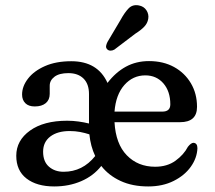

<svg xmlns="http://www.w3.org/2000/svg" viewBox="-20 -694 812 726"><path d="M725 -290Q725 -232 661 -232H413Q417.5 -150 459.5 -106.8Q501.5 -63.5 566.5 -63.5Q612 -63.5 643.5 -86.2Q675 -109 690.5 -139Q702.5 -154 711.5 -154Q726.5 -153 726.5 -133.5Q725 -96.5 701.5 -63.5Q678 -30.5 636.5 -9.8Q595 11 540.5 11Q480.5 11 435.8 -9.8Q391 -30.5 363 -66.5Q333.5 -29 287.2 -9Q241 11 185 11Q119 11 80.2 -19Q41.5 -49 41.5 -105Q41.5 -163 93.5 -200.2Q145.5 -237.5 234 -237.5Q256 -237.5 277.2 -234.5Q298.5 -231.5 316.5 -227V-338.5Q316.5 -376.5 295.8 -397Q275 -417.5 238.5 -417.5Q204 -417.5 186 -403.8Q168 -390 168 -370V-339Q168 -316.5 153 -304Q138 -291.5 111.5 -291.5Q88 -291.5 75.8 -303.8Q63.5 -316 63.5 -336.5Q63.5 -367.5 85.8 -396.5Q108 -425.5 149.8 -444Q191.5 -462.5 249.5 -462.5Q349.5 -462.5 386.5 -380.5Q417 -420.5 456 -441.8Q495 -463 543.5 -463Q597 -463 637.8 -440.8Q678.5 -418.5 701.8 -379.2Q725 -340 725 -290ZM529.5 -409Q482.5 -409 450.2 -372.5Q418 -336 413 -272H594Q624 -272 624 -299.5Q624 -348.5 597.8 -378.8Q571.5 -409 529.5 -409ZM143 -120.5Q143 -83 165 -63.8Q187 -44.5 220.5 -44.5Q292.5 -44.5 340 -104Q322.5 -140.5 318 -186Q301 -191.5 282.8 -195Q264.5 -198.5 243.5 -198.5Q197.5 -198.5 170.2 -177.8Q143 -157 143 -120.5ZM436 -619Q451 -646.5 466.2 -662.2Q481.5 -678 505 -673.5Q524 -670 533.8 -655Q543.5 -640 540.5 -622.5Q537.5 -605.5 525.2 -592.8Q513 -580 491.5 -566.5L412.5 -506.5Q405.5 -502.5 398 -502.5Q390.5 -502.5 385.5 -507.5Q380 -513 381.2 -520.5Q382.5 -528 386.5 -535.5Z"/></svg>

Font: Fraunces 72pt SuperSoft
Style: Regular
Weight: 400
Version: Version 1.000;[b76b70a41]